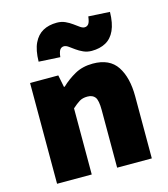

<svg xmlns="http://www.w3.org/2000/svg" viewBox="-111 -833 804 920"><g transform="rotate(-15 291.0 -373.0)"><path d="M58 0V-500H198L210 -440H214Q244 -469 282.5 -490.5Q321 -512 372 -512Q455 -512 491.5 -456.5Q528 -401 528 -308V0H356V-286Q356 -334 344 -350Q332 -366 306 -366Q282 -366 266 -356Q250 -346 230 -328V0ZM384 -572Q362 -572 343 -580.5Q324 -589 309 -600Q294 -611 282 -619.5Q270 -628 260 -628Q248 -628 240.5 -618.5Q233 -609 230 -582L124 -588Q125 -645 141.5 -679.5Q158 -714 187 -730Q216 -746 256 -746Q279 -746 297.5 -737.5Q316 -729 331 -718Q346 -707 358 -698.5Q370 -690 380 -690Q392 -690 399.5 -699.5Q407 -709 410 -736L516 -730Q515 -674 499 -639Q483 -604 453.5 -588Q424 -572 384 -572Z"/></g></svg>

Font: Mada Black
Style: Regular
Weight: 900
Designer: Khaled Hosny
Version: Version 1.5